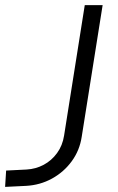

<svg xmlns="http://www.w3.org/2000/svg" viewBox="-48 -725 462 752"><path d="M-28 7 -24 -57 56 -61Q92 -63 123 -79.5Q154 -96 175.5 -125.5Q197 -155 203 -194L284 -705H354L272 -189Q264 -136 233 -93.5Q202 -51 155.5 -25.5Q109 0 54 3Z"/></svg>

Font: Nunito Sans 7pt Light
Style: Italic
Weight: 300
Italic angle: -9°
Designer: Vernon Adams
Foundry: Vernon Adams
Version: Version 3.101;gftools[0.9.27]